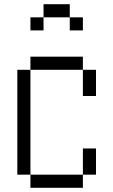

<svg xmlns="http://www.w3.org/2000/svg" viewBox="-20 -895 540 915"><path d="M375 -750V-812.5H312.5V-750ZM125 -62.5V0H375V-62.5ZM125 -62.5Q125 -62.5 125 -562.5H62.5Q62.5 -562.5 62.5 -62.5ZM375 -62.5H437.5Q437.5 -62.5 437.5 -187.5H375Q375 -187.5 375 -62.5ZM375 -562.5Q375 -562.5 375 -437.5H437.5Q437.5 -437.5 437.5 -562.5ZM125 -562.5H375V-625H125ZM187.5 -812.5H125V-750H187.5ZM187.5 -812.5H312.5V-875H187.5Z"/></svg>

Font: Unifont
Style: Regular
Weight: 500
Version: Version 15.1.04